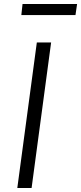

<svg xmlns="http://www.w3.org/2000/svg" viewBox="-20 -934 403 954"><path d="M363 -914H92L86 -859H355ZM163 -723 66 0H137L234 -723Z"/></svg>

Font: United Sans Light
Style: Italic
Weight: 300
Italic angle: -8°
Designer: Pablo Impallari, Rodrigo Fuenzalida (Modified by Dan O. Williams)
Version: Version 1.000;PS 001.000;hotconv 1.0.88;makeotf.lib2.5.64775